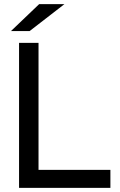

<svg xmlns="http://www.w3.org/2000/svg" viewBox="-20 -907 579 927"><path d="M72 -700V0H513V-87H166V-700ZM169 -887 33 -757H123L291 -887Z"/></svg>

Font: Rookery
Style: Regular
Weight: 400
Designer: Ryan Kimball / Julieta Ulanovsky
Foundry: Motorola Mobility LLC.
Version: Version 1.0